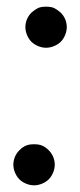

<svg xmlns="http://www.w3.org/2000/svg" viewBox="-20 -774 240 575"><path d="M100 -486ZM61 -717Q66 -728 74 -736Q84 -745 94 -750Q103 -754 118 -754Q133 -754 142 -750Q152 -745 162 -736Q170 -728 175 -717Q180 -705 180 -693Q180 -681 175 -669Q170 -657 162 -649Q154 -641 142 -636Q130 -631 118 -631Q106 -631 94 -636Q82 -641 74 -649Q66 -657 61 -669Q56 -681 56 -693Q56 -705 61 -717ZM25 -305Q30 -316 38 -324Q48 -334 58 -338Q67 -342 82 -342Q97 -342 106 -338Q116 -334 126 -324Q134 -316 139 -305Q144 -293 144 -281Q144 -269 139 -257Q134 -245 126 -237Q118 -229 106 -224Q94 -219 82 -219Q70 -219 58 -224Q46 -229 38 -237Q30 -245 25 -257Q20 -269 20 -281Q20 -293 25 -305Z"/></svg>

Font: DSEG14 Modern Mini
Style: Bold Italic
Weight: 700
Italic angle: -5°
Designer: Keshikan(Twitter:@keshinomi_88pro)
Version: Version 0.46